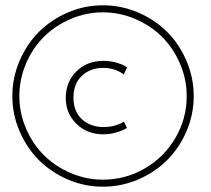

<svg xmlns="http://www.w3.org/2000/svg" viewBox="-20 -692 797 724"><path d="M26.5 -329.5Q26.5 -399 53.8 -462.5Q81 -526 126.8 -571.8Q172.5 -617.5 235.5 -644.8Q298.5 -672 368 -672Q437.5 -672 501 -644.8Q564.5 -617.5 610.2 -571.8Q656 -526 683.2 -462.5Q710.5 -399 710.5 -329.5Q710.5 -260 683.2 -197Q656 -134 610.2 -88.2Q564.5 -42.5 501 -15.2Q437.5 12 368 12Q299 12 235.8 -15.2Q172.5 -42.5 126.8 -88.2Q81 -134 53.8 -197.2Q26.5 -260.5 26.5 -329.5ZM53 -329.5Q53 -266 78 -207.8Q103 -149.5 145.2 -107.2Q187.5 -65 246 -39.8Q304.5 -14.5 368 -14.5Q453.5 -14.5 526.2 -57Q599 -99.5 641.5 -172Q684 -244.5 684 -329.5Q684 -393.5 658.8 -452Q633.5 -510.5 591.2 -552.8Q549 -595 490.5 -620.2Q432 -645.5 368 -645.5Q304.5 -645.5 246 -620.2Q187.5 -595 145.2 -552.8Q103 -510.5 78 -452Q53 -393.5 53 -329.5ZM369.5 -436Q320 -436 288.5 -406Q257 -376 257 -324Q257 -271.5 289 -242.2Q321 -213 371 -213Q395.5 -213 416.2 -219.5Q437 -226 447 -233.5L459 -209.5Q444.5 -200.5 420 -193Q395.5 -185.5 370.5 -185.5Q308.5 -185.5 268.2 -225Q228 -264.5 228 -322.5Q228 -383 268 -422.8Q308 -462.5 370.5 -462.5Q395.5 -462.5 417.5 -456.2Q439.5 -450 448.2 -444.8Q457 -439.5 459 -437L446.5 -411Q436 -420.5 415.2 -428.2Q394.5 -436 369.5 -436Z"/></svg>

Font: League Spartan ExtraLight
Style: Regular
Weight: 200
Foundry: The League of Moveable Type
Version: Version 2.002